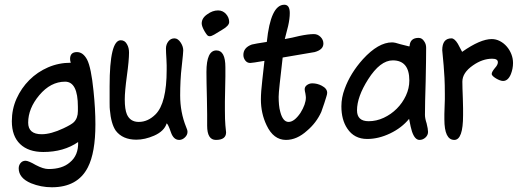

<svg xmlns="http://www.w3.org/2000/svg" viewBox="-20 -591 2217 811"><path d="M199 200Q153 200 111 183Q59 161 59 120Q59 107 67 97.5Q75 88 88 88Q100 88 131 106Q163 123 185 123Q243 123 275 95Q312 65 310 9Q249 51 163 51Q100 51 65 17.5Q30 -16 30 -79Q30 -130 50 -174.5Q70 -219 104 -253Q138 -287 183 -306.5Q228 -326 279 -326Q276 -334 276 -342Q276 -371 305 -371Q331 -371 348 -339Q365 -306 375 -207Q379 -169 381 -133.5Q383 -98 383 -66Q383 54 351 116Q308 200 199 200ZM156 -24Q195 -24 248 -49Q265 -57 276 -63.5Q287 -70 292 -75Q309 -92 309 -122V-140Q309 -246 255 -246Q194 -246 146 -189Q99 -133 99 -73Q99 -24 156 -24Z M737 0Q713 0 702 -32Q690 -67 684 -70Q674 -37 631 -18Q592 -1 556 -1Q498 -1 469 -39Q449 -68 444 -128Q443 -133 443 -157.5Q443 -182 443 -227Q443 -421 490 -421Q508 -421 517 -403Q525 -389 525 -369Q525 -336 516 -271Q507 -205 507 -171Q507 -129 516 -108Q530 -76 566 -76Q605 -76 637 -108Q684 -155 684 -296Q684 -304 684 -315Q684 -326 683 -341Q682 -356 681.5 -367Q681 -378 681 -386Q681 -403 691 -416Q701 -429 717 -429Q732 -429 744 -410Q754 -394 754 -378Q754 -368 748 -314Q744 -281 742.5 -249.5Q741 -218 741 -188Q741 -117 766 -55Q772 -42 772 -34Q772 -21 761 -10.5Q750 0 737 0Z M844 -459Q832 -480 832 -492Q832 -515 856 -531Q878 -547 901 -547Q921 -547 934.5 -532Q948 -517 948 -498Q948 -482 918 -465Q897 -452 885 -445Q873 -438 866 -438Q859 -438 854.5 -443.5Q850 -449 844 -459ZM892 0Q855 0 855 -60Q855 -79 855 -107.5Q855 -136 854 -174Q853 -212 852.5 -240Q852 -268 852 -287Q852 -378 894 -378Q932 -378 932 -307Q932 -291 932 -268.5Q932 -246 931 -216Q930 -185 930 -162.5Q930 -140 930 -125Q930 -104 930.5 -88.5Q931 -73 932 -62L935 -32Q935 0 892 0Z M1188 0Q1135 0 1106 -62Q1082 -112 1082 -171Q1082 -202 1088 -253L1097 -334Q1045 -325 1037 -325Q1024 -325 1016 -335.5Q1008 -346 1008 -359Q1008 -390 1044 -403Q1051 -405 1066.5 -407.5Q1082 -410 1107 -414Q1123 -571 1181 -571Q1204 -571 1204 -536Q1204 -512 1197 -481Q1190 -456 1187 -442Q1184 -428 1183 -426Q1199 -429 1214 -432Q1229 -435 1244 -439Q1282 -447 1306 -447Q1322 -447 1334 -435Q1346 -423 1346 -407Q1346 -381 1309 -371L1174 -348Q1166 -279 1161.5 -237.5Q1157 -196 1157 -182Q1157 -165 1158.5 -148.5Q1160 -132 1164 -118Q1175 -76 1199 -76Q1223 -76 1249 -114Q1272 -151 1272 -179Q1272 -181 1271.5 -185.5Q1271 -190 1270 -196Q1267 -208 1267 -214Q1267 -225 1277 -232Q1287 -239 1299 -239Q1320 -239 1339 -229Q1362 -217 1362 -199Q1362 -193 1358 -181Q1352 -160 1337 -118Q1316 -72 1277 -39Q1234 0 1188 0Z M1752 0Q1732 0 1720 -36Q1715 -51 1708 -89Q1677 -51 1628 -27.5Q1579 -4 1531 -4Q1476 -4 1447 -48Q1422 -85 1422 -142Q1422 -179 1436 -216Q1460 -282 1513 -341Q1578 -412 1636 -412Q1648 -412 1672 -404Q1698 -397 1708 -395L1710 -396Q1712 -431 1748 -431Q1763 -431 1772 -416Q1780 -405 1780 -389Q1780 -365 1779.5 -330Q1779 -295 1778 -247Q1775 -153 1775 -106Q1775 -91 1782 -70Q1788 -46 1788 -34Q1788 -20 1777 -10Q1766 0 1752 0ZM1537 -79Q1570 -79 1601 -93.5Q1632 -108 1656 -132Q1680 -156 1694.5 -187Q1709 -218 1709 -251Q1709 -336 1639 -336Q1586 -336 1535 -256Q1488 -182 1488 -125Q1488 -79 1537 -79Z M1899 0Q1857 0 1857 -87Q1857 -96 1857 -109.5Q1857 -123 1858 -141Q1859 -158 1859 -171.5Q1859 -185 1859 -194Q1859 -232 1857.5 -262Q1856 -292 1854 -314L1848 -379Q1848 -429 1887 -429Q1900 -429 1914 -406L1932 -372Q2009 -426 2057 -426Q2075 -426 2091.5 -417.5Q2108 -409 2120.5 -394.5Q2133 -380 2140 -362Q2147 -344 2147 -325Q2147 -301 2138 -278Q2126 -249 2105 -249Q2099 -249 2091 -252Q2083 -255 2075.5 -259.5Q2068 -264 2062.5 -269Q2057 -274 2057 -279Q2057 -287 2070 -303Q2083 -317 2083 -328Q2083 -343 2059 -343Q2018 -343 1978 -315Q1933 -284 1933 -246Q1933 -235 1933.5 -217Q1934 -199 1935 -175Q1936 -151 1936 -133Q1936 -115 1936 -104Q1936 0 1899 0Z"/></svg>

Font: Dongol
Style: Regular
Weight: 400
Designer: Abdo Mohamed and Ibrahim Hamdi
Foundry: Protype Foundry
Version: Version 1.000;hotconv 1.0.109;makeotfexe 2.5.65596